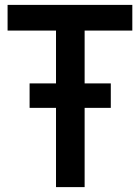

<svg xmlns="http://www.w3.org/2000/svg" viewBox="-20 -765 572 785"><path d="M209 0H326V-324H433V-424H326V-640H521V-745H11V-640H209V-424H101V-324H209Z"/></svg>

Font: Custom Plus Jakarta Sans SemiBold
Style: Regular
Weight: 600
Designer: Gumpita Rahayu & FullSphere
Foundry: Tokotype & FullSphere
Version: Version 1.001;hotconv 1.0.117;makeotfexe 2.5.65602